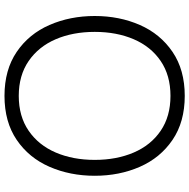

<svg xmlns="http://www.w3.org/2000/svg" viewBox="-14 -798 823 834"><g transform="rotate(90 397.0 -381.5)"><path d="M50 -382Q50 -489 89 -578Q128 -667 206 -720Q284 -773 397 -773Q510 -773 588 -720Q666 -667 705 -578Q744 -489 744 -382Q744 -275 705 -185.5Q666 -96 588 -43Q510 10 397 10Q284 10 206 -43Q128 -96 89 -185.5Q50 -275 50 -382ZM675 -382Q675 -477 643 -551.5Q611 -626 548.5 -668.5Q486 -711 397 -711Q308 -711 245.5 -668.5Q183 -626 151 -551.5Q119 -477 119 -382Q119 -287 151 -212.5Q183 -138 245.5 -95Q308 -52 397 -52Q486 -52 548.5 -95Q611 -138 643 -212.5Q675 -287 675 -382Z"/></g></svg>

Font: Open Sauce One Light
Style: Regular
Weight: 300
Designer: Alfredo Marco Pradil
Foundry: Creative Sauce Fz LLC
Version: Version 1.477